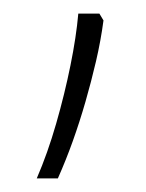

<svg xmlns="http://www.w3.org/2000/svg" viewBox="-20 -834 214 282"><path d="M126 -814 132 -804Q128 -774 121 -744Q114 -714 105.5 -684.5Q97 -655 87 -627Q77 -599 65 -572H34Q50 -609 62.5 -652.5Q75 -696 83.5 -738Q92 -780 95 -814Z"/></svg>

Font: Noto Sans Armenian ExtraLight
Style: Regular
Weight: 250
Designer: Monotype Design Team
Foundry: Monotype Imaging Inc.
Version: Version 2.007